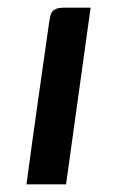

<svg xmlns="http://www.w3.org/2000/svg" viewBox="-20 -480 297 500"><path d="M49 0Q63 -105 78 -211Q93 -317 108 -422Q110 -435 112.5 -443Q115 -451 123 -455.5Q131 -460 148 -460H216L152 0Z"/></svg>

Font: Genos Thin Medium
Style: Italic
Weight: 500
Italic angle: -8°
Version: Version 1.010